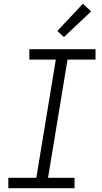

<svg xmlns="http://www.w3.org/2000/svg" viewBox="-20 -995 540 1015"><path d="M374 0H24V-55H172L275 -680H135V-735H485V-680H337L234 -55H374ZM318 -799 283 -831 418 -975 462 -935Z"/></svg>

Font: Iosevka Light
Style: Italic
Weight: 300
Italic angle: -9°
Monospace: yes
Designer: Belleve Invis
Foundry: Belleve Invis
Version: Version 32.5.0; ttfautohint (v1.8.4)